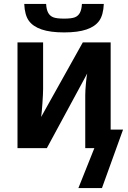

<svg xmlns="http://www.w3.org/2000/svg" viewBox="-20 -740 640 959"><path d="M195.3 -528.3V-295.9Q195.3 -273.4 191.9 -224.1Q188.5 -174.8 185.5 -155.8L393.6 -528.3H532.7V-92.8H594.7L489.3 199.2H371.6L451.2 0H405.8V-263.7Q405.8 -288.1 409.2 -323.7Q412.6 -359.4 415.5 -372.6L213.9 0H67.4V-528.3ZM300.3 -578.1Q231.4 -578.1 188.2 -592.8Q145 -607.4 124.3 -636Q103.5 -664.6 101.1 -720.2H210.4Q211.9 -692.4 220.5 -676.5Q229 -660.6 245.6 -653.8Q262.2 -647 300.3 -647Q337.9 -647 354.5 -653.8Q371.1 -660.6 379.4 -676.8Q387.7 -692.9 389.2 -720.2H498.5Q496.1 -665 475.6 -636.2Q455.1 -607.4 412.1 -592.8Q369.1 -578.1 300.3 -578.1Z"/></svg>

Font: Cousine
Style: Bold
Weight: 700
Monospace: yes
Designer: Steve Matteson
Foundry: Ascender Corporation
Version: Version 1.20